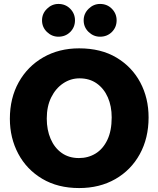

<svg xmlns="http://www.w3.org/2000/svg" viewBox="-20 -939 803 973"><path d="M381 14Q273 14 194 -33Q115 -80 72.5 -160Q30 -240 30 -337Q30 -442 75 -522.5Q120 -603 199.5 -648.5Q279 -694 381 -694Q492 -694 570.5 -647Q649 -600 691 -521Q733 -442 733 -344Q733 -239 688.5 -158Q644 -77 564.5 -31.5Q485 14 381 14ZM380 -138Q427 -138 464.5 -161Q502 -184 524 -230Q546 -276 546 -344Q546 -401 526.5 -445.5Q507 -490 470.5 -516Q434 -542 383 -542Q338 -542 300 -516.5Q262 -491 239.5 -445.5Q217 -400 217 -338Q217 -281 236.5 -235.5Q256 -190 292.5 -164Q329 -138 380 -138ZM276 -753Q312 -753 336 -777Q360 -801 360 -836Q360 -870 336 -894.5Q312 -919 276 -919Q243 -919 218 -894.5Q193 -870 193 -836Q193 -801 218 -777Q243 -753 276 -753ZM487 -753Q523 -753 547 -777Q571 -801 571 -836Q571 -870 547 -894.5Q523 -919 487 -919Q454 -919 429 -894.5Q404 -870 404 -836Q404 -801 429 -777Q454 -753 487 -753Z"/></svg>

Font: Catamaran Thin Black
Style: Regular
Weight: 900
Version: Version 2.000